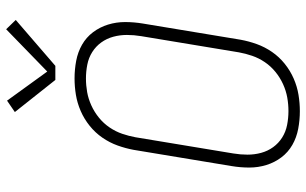

<svg xmlns="http://www.w3.org/2000/svg" viewBox="-210 -802 1019 640"><g transform="rotate(-90 300.0 -481.5)"><path d="M250 8Q220 8 191 2.5Q162 -3 137.5 -17Q113 -31 96 -53.5Q79 -76 70.5 -103.5Q62 -131 62 -160.5Q62 -190 67 -220L121 -546Q126 -573 135.5 -599.5Q145 -626 161.5 -650Q178 -674 201 -692.5Q224 -711 250.5 -722.5Q277 -734 304.5 -738.5Q332 -743 359 -743Q389 -743 418 -737.5Q447 -732 471.5 -718Q496 -704 513 -681.5Q530 -659 538.5 -631.5Q547 -604 547 -574.5Q547 -545 542 -515L488 -189Q483 -162 473.5 -135.5Q464 -109 447.5 -85Q431 -61 408 -42.5Q385 -24 358.5 -12.5Q332 -1 304.5 3.5Q277 8 250 8ZM250 -30Q273 -30 295.5 -34Q318 -38 340 -48Q362 -58 381 -73.5Q400 -89 413.5 -109Q427 -129 434.5 -151Q442 -173 446 -195L500 -521Q504 -545 504 -568.5Q504 -592 498 -614Q492 -636 479 -654Q466 -672 447 -684Q428 -696 405 -700.5Q382 -705 359 -705Q336 -705 313.5 -701Q291 -697 269 -687Q247 -677 228 -661.5Q209 -646 195.5 -626Q182 -606 174.5 -584Q167 -562 163 -540L109 -214Q105 -190 105 -166.5Q105 -143 111 -121Q117 -99 130 -81Q143 -63 162 -51Q181 -39 204 -34.5Q227 -30 250 -30ZM354 -807 247 -942 285 -968 382 -834 523 -971 554 -939 401 -807Z"/></g></svg>

Font: Iosevka SS04 XLt Ex Obl
Style: Regular
Weight: 200
Width: 7
Italic angle: -9°
Monospace: yes
Designer: Belleve Invis
Foundry: Belleve Invis
Version: Version 19.0.0; ttfautohint (v1.8.4)